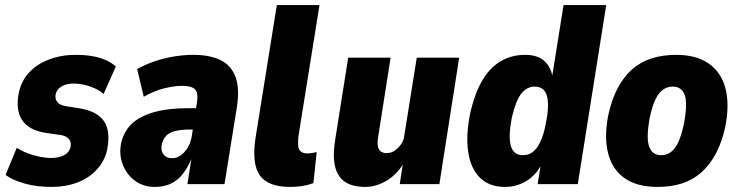

<svg xmlns="http://www.w3.org/2000/svg" viewBox="-20 -725 2909 756"><path d="M183 11Q123 11 76 -2.5Q29 -16 2 -36L46 -143Q66 -130 89 -121.5Q112 -113 136 -108Q160 -103 181 -103Q212 -103 232.5 -114Q253 -125 258 -147Q261 -166 251.5 -177.5Q242 -189 221 -193L159 -202Q92 -213 66.5 -253Q41 -293 54 -359Q64 -407 95 -440Q126 -473 173.5 -491Q221 -509 278 -509Q313 -509 343 -504Q373 -499 396.5 -488.5Q420 -478 436 -463L388 -355Q370 -372 336 -384Q302 -396 270 -396Q241 -396 222 -384.5Q203 -373 199 -353Q196 -336 205.5 -323.5Q215 -311 239 -307L296 -298Q364 -286 390 -247Q416 -208 402 -136Q392 -90 360.5 -56.5Q329 -23 283.5 -6Q238 11 183 11Z M589 11Q545 11 512 -13Q479 -37 463.5 -76.5Q448 -116 457 -162Q468 -209 500 -238.5Q532 -268 587 -283.5Q642 -299 721 -299H771L758 -215H729Q695 -215 671.5 -209.5Q648 -204 635 -191Q622 -178 617 -156Q612 -134 623 -118Q634 -102 659 -102Q674 -102 689.5 -112Q705 -122 717.5 -141Q730 -160 735 -188L756 -325Q761 -360 747.5 -373.5Q734 -387 697 -387Q668 -387 628 -377.5Q588 -368 546 -344L520 -453Q556 -473 593 -485Q630 -497 667.5 -503Q705 -509 741 -509Q806 -509 848 -488.5Q890 -468 907 -423Q924 -378 913 -305L864 0H718L733 -96H732Q718 -63 698.5 -38.5Q679 -14 652 -1.5Q625 11 589 11Z M1123 11Q1035 11 1003 -34.5Q971 -80 986 -181L1070 -705H1238L1155 -188Q1153 -166 1154 -151.5Q1155 -137 1164 -129Q1173 -121 1189 -121Q1200 -121 1211 -123Q1222 -125 1227 -126L1214 -4Q1192 4 1170 7.5Q1148 11 1123 11Z M1418 11Q1367 11 1337.5 -9.5Q1308 -30 1299 -71Q1290 -112 1299 -170L1351 -498H1518L1469 -186Q1465 -162 1468 -148Q1471 -134 1480.5 -128Q1490 -122 1502 -122Q1519 -122 1533.5 -131.5Q1548 -141 1559 -156.5Q1570 -172 1572 -192L1621 -498H1788L1710 0H1554L1568 -91H1574Q1549 -43 1506 -16Q1463 11 1418 11Z M1969 11Q1906 11 1869.5 -25.5Q1833 -62 1823.5 -127Q1814 -192 1831 -277Q1849 -358 1879.5 -409Q1910 -460 1952.5 -484.5Q1995 -509 2048 -509Q2099 -509 2126 -482.5Q2153 -456 2157 -411H2152L2199 -705H2367L2255 0H2097L2112 -95H2119Q2107 -61 2083.5 -37Q2060 -13 2030.5 -1Q2001 11 1969 11ZM2039 -114Q2062 -114 2078.5 -127Q2095 -140 2108 -167.5Q2121 -195 2129 -238Q2144 -311 2133.5 -347.5Q2123 -384 2085 -384Q2064 -384 2047 -371Q2030 -358 2017.5 -331Q2005 -304 1995 -260Q1981 -187 1991.5 -150.5Q2002 -114 2039 -114Z M2569 11Q2489 11 2440 -23Q2391 -57 2374.5 -121Q2358 -185 2375 -271Q2388 -332 2412 -377.5Q2436 -423 2469 -452Q2502 -481 2545.5 -495Q2589 -509 2642 -509Q2722 -509 2771 -474.5Q2820 -440 2836.5 -377Q2853 -314 2836 -227Q2823 -166 2799 -121Q2775 -76 2742 -46.5Q2709 -17 2666 -3Q2623 11 2569 11ZM2583 -114Q2604 -114 2620.5 -125.5Q2637 -137 2650 -163.5Q2663 -190 2673 -238Q2688 -318 2676 -351Q2664 -384 2629 -384Q2609 -384 2592 -373Q2575 -362 2561.5 -335Q2548 -308 2538 -260Q2524 -181 2536 -147.5Q2548 -114 2583 -114Z"/></svg>

Font: Nunito Sans 10pt Condensed Black
Style: Italic
Weight: 900
Width: 3
Italic angle: -9°
Designer: Vernon Adams
Foundry: Vernon Adams
Version: Version 3.101;gftools[0.9.27]